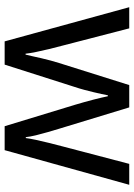

<svg xmlns="http://www.w3.org/2000/svg" viewBox="105 -682 576 826"><g transform="rotate(90 393.0 -269.0)"><path d="M431 -303Q425 -324 419 -344.5Q413 -365 408.5 -383.5Q404 -402 400 -418Q396 -434 394 -445H390Q388 -434 384.5 -418Q381 -402 376.5 -383Q372 -364 366.5 -343.5Q361 -323 354 -302L258 -1H158L11 -537H102L176 -251Q184 -222 191 -192.5Q198 -163 203.5 -136.5Q209 -110 211 -91H215Q218 -103 222 -121Q226 -139 230.5 -159Q235 -179 240.5 -199Q246 -219 251 -235L346 -537H442L534 -235Q541 -212 548.5 -186Q556 -160 562 -135.5Q568 -111 570 -92H574Q576 -109 581.5 -134.5Q587 -160 594.5 -190.5Q602 -221 610 -251L685 -537H775L626 -1H523Z"/></g></svg>

Font: ltamil15
Style: Book
Weight: 400
Designer: Jelle Bosma - Monotype Design Team
Foundry: Monotype Imaging Inc.
Version: Version 2.003